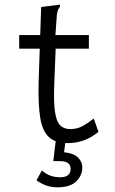

<svg xmlns="http://www.w3.org/2000/svg" viewBox="-20 -604 490 821"><path d="M270 8Q217 8 189 -18Q161 -44 152 -100.5Q143 -157 145 -248L150 -396H62V-454H152L156 -574L226 -583L236 -584L237 -577Q232 -570 228.5 -563Q225 -556 223 -539L217 -454H360V-396H218L212 -243Q209 -168 215 -126.5Q221 -85 237 -68.5Q253 -52 280 -52Q310 -52 333.5 -65Q357 -78 381 -97L401 -40Q370 -15 337.5 -3.5Q305 8 270 8ZM225 197Q177 197 136 167L159 125Q191 154 237 154Q282 154 282 118Q282 85 236 85H208L218 0H260L254 47Q295 51 313.5 69.5Q332 88 332 112Q332 146 306 171.5Q280 197 225 197Z"/></svg>

Font: Inconsolata SemiCondensed
Style: Regular
Weight: 400
Width: 4
Monospace: yes
Designer: Raph Levien, Cyreal, Brenton Simpson
Foundry: Raph Levien, Cyreal, Google
Version: Version 3.000; ttfautohint (v1.8.2.53-6de2)